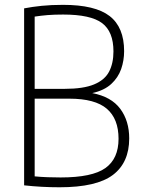

<svg xmlns="http://www.w3.org/2000/svg" viewBox="-20 -767 590 792"><path d="M225.5 5.5Q188.5 5.5 152 3.5Q115.5 1.5 79.5 -2.5V-732.5Q113 -739 152.2 -743Q191.5 -747 240 -747Q372.5 -747 432.2 -700.8Q492 -654.5 492 -556Q492 -517.5 479.8 -482.2Q467.5 -447 438.8 -420.5Q410 -394 360.5 -383Q439 -368 476 -318.2Q513 -268.5 513 -196Q513 -96.5 445.8 -45.5Q378.5 5.5 225.5 5.5ZM240.5 -707Q204.5 -707 176.8 -704.8Q149 -702.5 123 -698.5V-400.5H246.5Q324 -400.5 368 -418.8Q412 -437 430 -471.5Q448 -506 448 -555Q448 -636.5 401 -671.8Q354 -707 240.5 -707ZM230 -35Q360.5 -35 414.8 -73.8Q469 -112.5 469 -194.5Q469 -277 420.5 -318.5Q372 -360 266 -360H123V-39.5Q149 -37 176.2 -36Q203.5 -35 230 -35Z"/></svg>

Font: Encode Sans Cnd XLt
Style: Regular
Weight: 200
Width: 3
Designer: Multiple Designers
Foundry: Impallari Type
Version: Version 3.002; ttfautohint (v1.8.3) -l 8 -r 50 -G 200 -x 14 